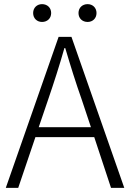

<svg xmlns="http://www.w3.org/2000/svg" viewBox="-20 -907 627 927"><path d="M403 -801C427 -801 446 -818 446 -844C446 -870 427 -887 403 -887C378 -887 359 -870 359 -844C359 -818 378 -801 403 -801ZM183 -801C208 -801 227 -818 227 -844C227 -870 208 -887 183 -887C159 -887 140 -870 140 -844C140 -818 159 -801 183 -801ZM167 -293 212 -425C241 -510 266 -587 291 -675H295C321 -587 345 -510 375 -425L419 -293ZM516 0H580L325 -729H263L8 0H68L151 -245H435Z"/></svg>

Font: Noto Sans CJK KR Light
Style: Regular
Weight: 300
Designer: Ryoko NISHIZUKA (kana & ideographs); Paul D. Hunt (Latin, Greek & Cyrillic); Wenlong ZHANG (bopomofo); Sandoll Communica
Foundry: Adobe Systems Incorporated
Version: Version 1.004;PS 1.004;hotconv 1.0.82;makeotf.lib2.5.63406